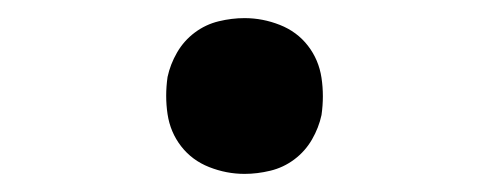

<svg xmlns="http://www.w3.org/2000/svg" viewBox="-20 -446 540 212"><path d="M250 -254Q230 -254 211 -261.5Q192 -269 180 -284.5Q168 -300 165 -320Q162 -340 165 -361Q168 -375 175.5 -388Q183 -401 195 -410Q207 -419 221.5 -422.5Q236 -426 250 -426Q270 -426 289 -418.5Q308 -411 320 -395.5Q332 -380 335 -360Q338 -340 335 -319Q332 -305 324.5 -292Q317 -279 305 -270Q293 -261 278.5 -257.5Q264 -254 250 -254Z"/></svg>

Font: Iosevka Curly Medium
Style: Italic
Weight: 500
Italic angle: -9°
Monospace: yes
Designer: Belleve Invis
Foundry: Belleve Invis
Version: Version 22.1.2; ttfautohint (v1.8.4)